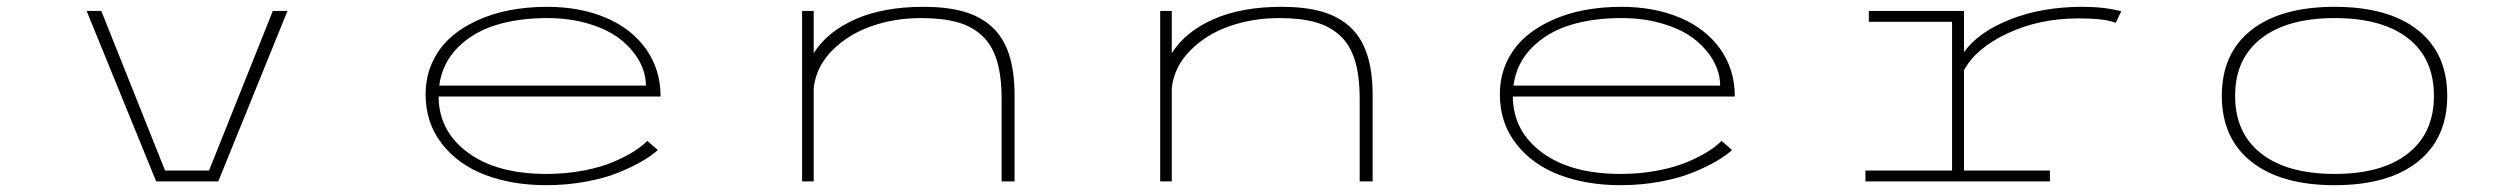

<svg xmlns="http://www.w3.org/2000/svg" viewBox="-20 -532 7390 563"><path d="M780 -500H823L620 0H438L234 -500H277L464 -32H593Z M1909 -92Q1892 -76.5 1864 -60Q1836 -43.5 1795.5 -26.8Q1755 -10 1698.8 0.5Q1642.5 11 1582 11Q1482 11 1402.5 -19.2Q1323 -49.5 1275.5 -110.8Q1228 -172 1228 -255Q1228 -305.5 1247 -347.8Q1266 -390 1299 -420Q1332 -450 1377 -471Q1422 -492 1474.2 -502Q1526.5 -512 1584 -512Q1681 -512 1756.5 -480Q1832 -448 1874.5 -388Q1917 -328 1917 -249H1266Q1267 -147 1352 -84.5Q1437 -22 1582 -22Q1639.5 -22 1691.5 -32Q1743.5 -42 1779.8 -57.8Q1816 -73.5 1840 -88.8Q1864 -104 1878 -119ZM1584 -479Q1501 -479 1434.2 -458.5Q1367.5 -438 1322 -392.2Q1276.5 -346.5 1268 -281H1874Q1874 -317.5 1855 -352.2Q1836 -387 1800.8 -415.5Q1765.5 -444 1709 -461.5Q1652.5 -479 1584 -479Z M2332 0V-500H2366V-376Q2405.5 -439 2488 -475.5Q2570.5 -512 2688 -512Q2755.5 -512 2804.2 -498.5Q2853 -485 2887.2 -454.5Q2921.5 -424 2938.2 -374Q2955 -324 2955 -252V0H2917V-242Q2917 -309.5 2903 -355Q2889 -400.5 2859 -428Q2829 -455.5 2786 -467.2Q2743 -479 2681 -479Q2603 -479 2534.8 -455Q2466.5 -431 2419.8 -383.5Q2373 -336 2366 -274V0Z M3382 0V-500H3416V-376Q3455.5 -439 3538 -475.5Q3620.5 -512 3738 -512Q3805.5 -512 3854.2 -498.5Q3903 -485 3937.2 -454.5Q3971.5 -424 3988.2 -374Q4005 -324 4005 -252V0H3967V-242Q3967 -309.5 3953 -355Q3939 -400.5 3909 -428Q3879 -455.5 3836 -467.2Q3793 -479 3731 -479Q3653 -479 3584.8 -455Q3516.5 -431 3469.8 -383.5Q3423 -336 3416 -274V0Z M5059 -92Q5042 -76.5 5014 -60Q4986 -43.5 4945.5 -26.8Q4905 -10 4848.8 0.5Q4792.5 11 4732 11Q4632 11 4552.5 -19.2Q4473 -49.5 4425.5 -110.8Q4378 -172 4378 -255Q4378 -305.5 4397 -347.8Q4416 -390 4449 -420Q4482 -450 4527 -471Q4572 -492 4624.2 -502Q4676.5 -512 4734 -512Q4831 -512 4906.5 -480Q4982 -448 5024.5 -388Q5067 -328 5067 -249H4416Q4417 -147 4502 -84.5Q4587 -22 4732 -22Q4789.5 -22 4841.5 -32Q4893.5 -42 4929.8 -57.8Q4966 -73.5 4990 -88.8Q5014 -104 5028 -119ZM4734 -479Q4651 -479 4584.2 -458.5Q4517.5 -438 4472 -392.2Q4426.5 -346.5 4418 -281H5024Q5024 -317.5 5005 -352.2Q4986 -387 4950.8 -415.5Q4915.5 -444 4859 -461.5Q4802.5 -479 4734 -479Z M5739 -32H5991V0H5450V-32H5704V-468H5460V-500H5739V-379Q5781 -438 5874.5 -475Q5968 -512 6086 -512Q6150.5 -512 6200 -499L6184 -465Q6153.5 -478 6074 -478Q5960 -478 5866.8 -434.2Q5773.5 -390.5 5739 -326Z M6495 -251Q6495 -376 6581.8 -444Q6668.5 -512 6826 -512Q6983.5 -512 7069.8 -443.8Q7156 -375.5 7156 -251Q7156 -126.5 7069.8 -57.8Q6983.5 11 6826 11Q6668.5 11 6581.8 -57.8Q6495 -126.5 6495 -251ZM7117 -251Q7117 -360.5 7041 -419.8Q6965 -479 6826 -479Q6687.5 -479 6610.8 -419.5Q6534 -360 6534 -251Q6534 -141.5 6610.5 -81.8Q6687 -22 6826 -22Q6965 -22 7041 -82Q7117 -142 7117 -251Z"/></svg>

Font: League Mono Extended Thin
Style: Regular
Weight: 100
Width: 9
Designer: Tyler Finck
Foundry: The League of Moveable Type / Tyler Finck
Version: Version 2.210